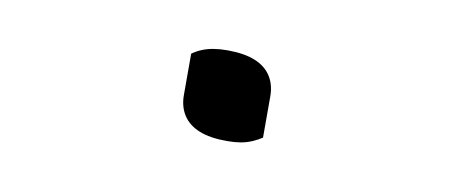

<svg xmlns="http://www.w3.org/2000/svg" viewBox="-30 -440 660 279"><g transform="rotate(10 300.0 -301.0)"><path d="M362 -250Q356 -246 348 -242.5Q340 -239 331 -237.5Q322 -236 311 -236Q286 -236 270 -242.5Q254 -249 246 -261.5Q238 -274 238 -291V-352Q245 -357 252.5 -360Q260 -363 269 -364.5Q278 -366 289 -366Q314 -366 330 -359.5Q346 -353 354 -340.5Q362 -328 362 -311Z"/></g></svg>

Font: Recursive Monospace Casual Light
Style: Regular
Weight: 300
Version: Version 1.047